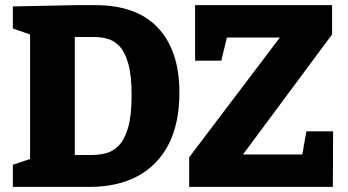

<svg xmlns="http://www.w3.org/2000/svg" viewBox="-20 -727 1353 747"><path d="M352 -707Q430 -707 490.5 -685.5Q551 -664 592.5 -621Q634 -578 656 -514.5Q678 -451 678 -367Q678 -247 636 -165.5Q594 -84 516 -42Q438 0 330 0H30V-86L120 -116L97 -83V-620L121 -585L30 -616V-702L276 -707ZM338 -124Q364 -124 391 -130.5Q418 -137 441 -159.5Q464 -182 478 -229Q492 -276 492 -357Q492 -435 478.5 -481Q465 -527 443.5 -548.5Q422 -570 397 -576.5Q372 -583 348 -583H245L271 -609V-98L245 -124ZM716 0V-115L1084 -601L1102 -581H828L867 -599L841 -491H739V-707H1272V-593L906 -100L900 -126H1187L1152 -102L1172 -216H1276L1275 0Z"/></svg>

Font: Bitter Thin ExtraBold
Style: Regular
Weight: 800
Version: Version 3.020